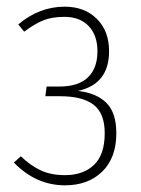

<svg xmlns="http://www.w3.org/2000/svg" viewBox="-20 -551 428 581"><path d="M175.8 -530.8Q235.8 -530.8 272.9 -494.1Q310.1 -457.5 310.1 -396Q310.1 -296.4 215.8 -275.9Q272 -269.5 302 -239.7Q332 -210 332 -147.9Q332 -73.2 289.3 -31.7Q246.6 9.8 176.8 9.8Q88.9 9.8 22 -59.1L43 -78.1Q73.2 -49.3 103.8 -35.2Q134.3 -21 176.8 -21Q231.9 -21 264.4 -52Q296.9 -83 296.9 -147.9Q296.9 -208 263.4 -233.9Q230 -259.8 162.1 -259.8H117.2L121.1 -289.1H159.2Q217.3 -289.1 246.1 -316.9Q274.9 -344.7 274.9 -396Q274.9 -443.8 248.5 -471.9Q222.2 -500 174.8 -500Q137.2 -500 111.1 -489.5Q85 -479 53.2 -455.1L35.2 -477.1Q99.1 -530.8 175.8 -530.8Z"/></svg>

Font: Fira Sans Compressed UltraLight
Style: Regular
Weight: 200
Width: 1
Designer: Carrois Corporate & Edenspiekermann AG
Foundry: Carrois Corporate GbR & Edenspiekermann AG
Version: Version 4.203;PS 004.203;hotconv 1.0.88;makeotf.lib2.5.64775